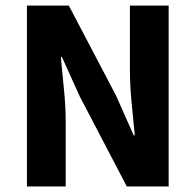

<svg xmlns="http://www.w3.org/2000/svg" viewBox="-20 -672 705 692"><path d="M77.1 -651.9H228L397.9 -328.1L461.9 -184.1H465.8Q460.9 -235.8 454.6 -299.8Q448.2 -363.8 448.2 -421.9V-651.9H587.9V0H437L267.1 -325.2L203.1 -466.8H199.2Q204.1 -412.6 210.4 -350.8Q216.8 -289.1 216.8 -231V0H77.1Z"/></svg>

Font: SourceSansPro-Bold
Style: Bold
Weight: 700
Designer: Paul D. Hunt
Foundry: Adobe Systems Incorporated
Version: Version 1.050;PS Version 1.000;hotconv 1.0.70;makeotf.lib2.5